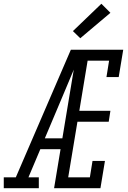

<svg xmlns="http://www.w3.org/2000/svg" viewBox="-60 -999 680 1019"><path d="M-40 0V-58H24L316 -735H375Q350 -674 324.5 -612.5Q299 -551 273 -490L178 -265H271L262 -207H154L91 -58H146V0ZM227 0 349 -735H594L570 -590H505L519 -677H405L361 -411H526L517 -353H351L302 -58H417L431 -145H497L473 0ZM366 -796 327 -834 478 -979 526 -931Z"/></svg>

Font: Iosevka Slab LtExObl
Style: Regular
Weight: 300
Width: 7
Italic angle: -9°
Monospace: yes
Designer: Belleve Invis
Foundry: Belleve Invis
Version: Version 11.1.0; ttfautohint (v1.8.3)